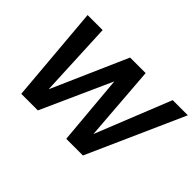

<svg xmlns="http://www.w3.org/2000/svg" viewBox="-119 -1005 1310 1310"><g transform="rotate(45 536.0 -350.0)"><path d="M165 0 105 -700H250L275 -154L515 -700H665L707 -154L926 -700H1072L760 0H599L554 -509L325 0Z"/></g></svg>

Font: DM Sans 12pt
Style: Bold Italic
Weight: 700
Italic angle: -10°
Version: Version 4.004;gftools[0.9.30]